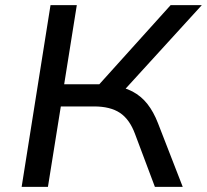

<svg xmlns="http://www.w3.org/2000/svg" viewBox="-20 -725 803 745"><path d="M64 0 176 -705H278L229 -398H382L350 -381L642 -705H763L451 -363L413 -393Q460 -388 494 -370Q528 -352 552 -321.5Q576 -291 593 -247L689 0H581L504 -205Q483 -262 445.5 -287Q408 -312 345 -312H216L166 0Z"/></svg>

Font: Nunito Sans 10pt SemiExpanded Medium
Style: Italic
Weight: 500
Width: 6
Italic angle: -9°
Designer: Vernon Adams
Foundry: Vernon Adams
Version: Version 3.101;gftools[0.9.27]